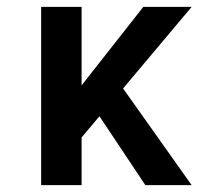

<svg xmlns="http://www.w3.org/2000/svg" viewBox="-20 -540 640 560"><path d="M404 0 270 -201 218 -139V0H100V-520H218V-291L398 -520H539L339 -282L539 0Z"/></svg>

Font: Iosevka Extended
Style: Bold
Weight: 700
Width: 7
Monospace: yes
Designer: Belleve Invis
Foundry: Belleve Invis
Version: Version 32.5.0; ttfautohint (v1.8.4)